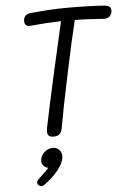

<svg xmlns="http://www.w3.org/2000/svg" viewBox="-63 -742 722 1066"><g transform="rotate(-5 298.0 -209.0)"><path d="M596 -660Q596 -641 583.5 -628.5Q571 -616 551 -617Q457 -624 389 -625Q361 -512 324 -335Q282 -137 264 -32Q260 -11 249 -0.5Q238 10 215 10Q197 10 189 2.5Q181 -5 181 -20Q181 -31 184 -46Q205 -150 246 -334L312 -625Q231 -623 141 -614Q108 -611 108 -643Q108 -661 118 -671.5Q128 -682 145 -684Q206 -690 252 -693Q298 -696 364 -696Q416 -696 479 -694Q542 -692 566 -689Q580 -687 588 -681Q596 -675 596 -660ZM254 120Q254 156 220.5 198Q187 240 142 271Q134 278 124 278Q116 278 109 272Q102 266 102 257Q102 248 108 242L127 224Q161 192 171 180Q156 178 145.5 166.5Q135 155 135 139Q135 112 156.5 92Q178 72 205 72Q226 72 240 86Q254 100 254 120Z"/></g></svg>

Font: Mali
Style: Italic
Weight: 400
Italic angle: -10°
Version: Version 1.000; ttfautohint (v1.6)